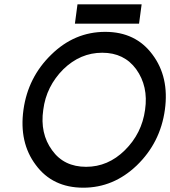

<svg xmlns="http://www.w3.org/2000/svg" viewBox="-20 -860 790 892"><path d="M455 -615Q557 -615 613 -538Q641 -499 651.5 -452Q662 -405 654 -350Q639 -240 560 -162Q482 -85 380 -85Q277 -85 222 -162Q165 -240 181 -350Q188 -405 211.5 -452Q235 -499 274 -538Q353 -615 455 -615ZM469 -712Q326 -712 218 -606Q110 -501 89 -350Q68 -198 146 -94Q224 12 367 12Q507 12 615 -91Q725 -197 746 -350Q767 -502 688 -607Q610 -712 469 -712ZM328 -750H626L638 -840H340Z"/></svg>

Font: Unageo
Style: Medium-Italic
Weight: 500
Designer: Richard Sepsi
Foundry: Richard Sepsi
Version: Version 2.000